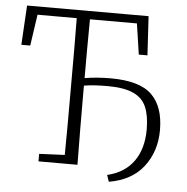

<svg xmlns="http://www.w3.org/2000/svg" viewBox="-52 -725 818 839"><g transform="rotate(5 356.5 -306.0)"><path d="M23 -501 33 -674H566L576 -503H538L518 -638H312Q311 -571 311 -504Q311 -437 311 -380Q364 -389 425 -389Q552 -389 605.5 -337Q659 -285 659 -182Q659 -89 607.5 -22Q556 45 456 62L446 33Q522 15 561.5 -40Q601 -95 601 -180Q601 -240 584.5 -278.5Q568 -317 527 -335.5Q486 -354 414 -354Q386 -354 360 -352.5Q334 -351 311 -347V-308Q311 -231 311.5 -154Q312 -77 313 0H142V-33L254 -38Q255 -106 255 -173.5Q255 -241 255 -308V-366Q255 -434 255 -502.5Q255 -571 254 -638H82L62 -501Z"/></g></svg>

Font: Source Serif 4 SmText Light
Style: Regular
Weight: 300
Designer: Frank Grießhammer
Foundry: Adobe
Version: Version 4.005;hotconv 1.1.0;makeotfexe 2.6.0